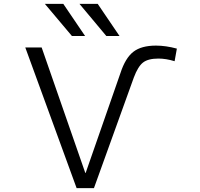

<svg xmlns="http://www.w3.org/2000/svg" viewBox="-20 -977 1040 997"><path d="M353.5 -790 212.9 -957H308.6L421.9 -790ZM532.2 -790 392.6 -957H487.3L600.6 -790ZM802.7 -672.9Q749 -672.9 722.7 -652.3Q696.3 -631.8 674.8 -574.2L467.8 0H377.9L111.3 -730.5H196.3L422.9 -79.1H424.8L605.5 -597.7Q630.9 -675.8 672.4 -708Q713.9 -740.2 790 -740.2Q840.8 -740.2 898.4 -724.6L886.7 -659.2Q841.8 -672.9 802.7 -672.9Z"/></svg>

Font: GenEi Gothic M SemiLight
Style: Regular
Weight: 350
Designer: o_tamon (Modified); [Source Han Sans]
Ryoko NISHIZUKA  (kana & ideographs); Paul D. Hunt (Latin, Greek & Cyrillic); Wenl
Version: Version 1.1a;Original Version 1.004